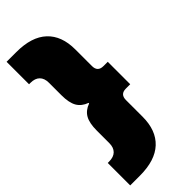

<svg xmlns="http://www.w3.org/2000/svg" viewBox="-295 -788 1028 1028"><g transform="rotate(-45 219.0 -274.0)"><path d="M165 -276Q126 -290 108.5 -320.5Q91 -351 91 -408V-503Q91 -536 73 -554Q55 -572 20 -572H10V-742H84Q199 -742 258 -687Q317 -632 317 -529V-403Q317 -359 360 -359H393V-189H360Q317 -189 317 -145V-19Q317 84 258 139Q199 194 84 194H10V24H20Q55 24 73 6Q91 -12 91 -45V-140Q91 -197 108.5 -227.5Q126 -258 165 -272Z"/></g></svg>

Font: CMG Sans Black
Style: Regular
Weight: 900
Designer: Julieta Ulanovsky
Foundry: Julieta Ulanovsky
Version: Version 7.200